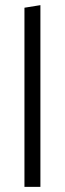

<svg xmlns="http://www.w3.org/2000/svg" viewBox="-20 -726 252 746"><path d="M137 0V-706L75 -696V0Z"/></svg>

Font: Catamaran Light
Style: Regular
Weight: 300
Designer: Pria Ravichandran
Version: Version 2.000